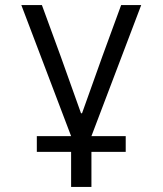

<svg xmlns="http://www.w3.org/2000/svg" viewBox="-20 -536 640 756"><path d="M260 62H125V0H260L64 -516H145L219 -314L299 -90H303L383 -314L457 -516H536L340 0H475V62H340V200H260Z"/></svg>

Font: IBM Plex Mono
Style: Regular
Weight: 400
Monospace: yes
Designer: Mike Abbink, Paul van der Laan, Pieter van Rosmalen
Foundry: Bold Monday
Version: Version 2.3